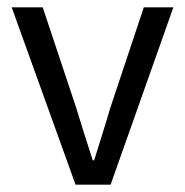

<svg xmlns="http://www.w3.org/2000/svg" viewBox="-20 -506 507 526"><path d="M12 -486H97L189 -210Q203 -163 234 -67H238Q242 -80 258 -131Q274 -182 282 -210L374 -486H455L283 0H187Z"/></svg>

Font: RibengUni
Style: Regular
Weight: 400
Designer: (1) Dr. Andrew Glass (Program Manager at Microsoft Corporation)
(2) Bivuti Chakma (Suz Moriz)
(3) Paul D. Hunt (Adobe Co
Foundry: Bivuti Chakma and Jyoti Chakma
Version: Version 1.2020